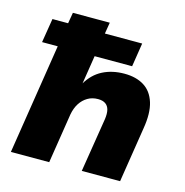

<svg xmlns="http://www.w3.org/2000/svg" viewBox="-105 -802 865 900"><g transform="rotate(15 328.0 -352.5)"><path d="M27 0 111 -535H35L54 -652H130L139 -705H318L309 -650H490L472 -535H290L268 -395H267Q296 -445 342 -468.5Q388 -492 447 -492Q504 -492 542.5 -468Q581 -444 596.5 -394Q612 -344 599 -267L557 0H371L413 -262Q417 -290 412.5 -308Q408 -326 394.5 -335.5Q381 -345 358 -345Q330 -345 308 -332Q286 -319 271.5 -296.5Q257 -274 251 -242L213 0Z"/></g></svg>

Font: Nunito Sans 9pt Black
Style: Italic
Weight: 900
Italic angle: -9°
Version: Version 3.101;gftools[0.9.27]